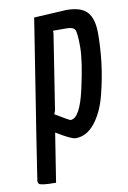

<svg xmlns="http://www.w3.org/2000/svg" viewBox="-84 -595 556 836"><g transform="rotate(-10 194.0 -177.5)"><path d="M20 180Q16 175 16 168Q16 161 126 -536L269 -544Q335 -544 361.5 -514Q388 -484 388 -420.5Q388 -357 380 -290Q372 -223 353.5 -151Q335 -79 298.5 -33Q262 13 213 13Q194 13 129 -27L95 189Q27 189 20 180ZM205 -69Q246 -69 273.5 -191Q301 -313 301 -375.5Q301 -438 293.5 -451.5Q286 -465 256 -465H197V-454L145 -121L139 -106Q200 -69 205 -69Z"/></g></svg>

Font: Economica
Style: Bold Italic
Weight: 700
Designer: Vicente Lamonaca
Foundry: Vicente Lamonaca
Version: Version 1.100